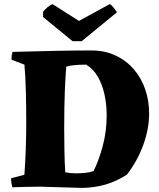

<svg xmlns="http://www.w3.org/2000/svg" viewBox="-20 -907 774 936"><path d="M177 3Q148 3 107.5 4Q67 5 40 6Q34 -16 34 -38L99 -55Q103 -110 105.5 -177Q108 -244 108 -307Q108 -387 106 -463Q104 -539 99 -592L36 -616Q36 -628 37.5 -637.5Q39 -647 41 -654Q146 -657 244 -659Q342 -661 425 -661Q492 -661 544.5 -636Q597 -611 633.5 -568Q670 -525 688.5 -470Q707 -415 707 -354Q707 -280 679 -202Q651 -124 599 -56Q550 -24 496.5 -8Q443 8 383 9Q379 9 359 8.5Q339 8 312 7Q285 6 257 5.5Q229 5 207 4Q185 3 177 3ZM351 -62Q374 -62 397 -64.5Q420 -67 436 -73Q461 -122 480.5 -194Q500 -266 500 -344Q500 -397 489.5 -446Q479 -495 456.5 -533.5Q434 -572 400 -592Q386 -592 366 -591Q346 -590 328.5 -587.5Q311 -585 303 -582Q299 -536 296 -462.5Q293 -389 293 -283Q293 -229 294 -173.5Q295 -118 298 -67Q322 -62 351 -62ZM334 -706 190 -824V-850Q199 -861 212 -872Q225 -883 236 -887L365 -805L515 -887Q524 -883 535 -868.5Q546 -854 550 -847L378 -706Z"/></svg>

Font: Labrada ExtraBold
Style: Regular
Weight: 800
Designer: Mercedes Jáuregui
Foundry: Omnibus-Type Team
Version: Version 1.000; ttfautohint (v1.8.4.7-5d5b)